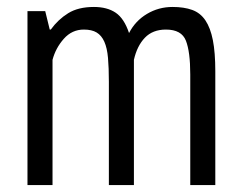

<svg xmlns="http://www.w3.org/2000/svg" viewBox="-20 -532 691 552"><path d="M293 0V-297Q293 -337 290.5 -365.5Q288 -394 280 -412Q272 -430 258 -438.5Q244 -447 221 -447Q187 -447 163.5 -420.5Q140 -394 131 -360V0H59V-500H110L123 -447H126Q147 -476 176 -494Q205 -512 250 -512Q288 -512 312.5 -495.5Q337 -479 351 -437Q369 -472 402.5 -492Q436 -512 476 -512Q509 -512 532.5 -503.5Q556 -495 570.5 -473.5Q585 -452 592 -416.5Q599 -381 599 -327V0H527V-318Q527 -383 514.5 -415Q502 -447 457 -447Q419 -447 396.5 -423.5Q374 -400 365 -360V0Z"/></svg>

Font: PT Sans Narrow
Style: Regular
Weight: 400
Width: 3
Designer: A.Korolkova, O.Umpeleva, V.Yefimov
Foundry: ParaType Ltd
Version: Version 2.003W OFL